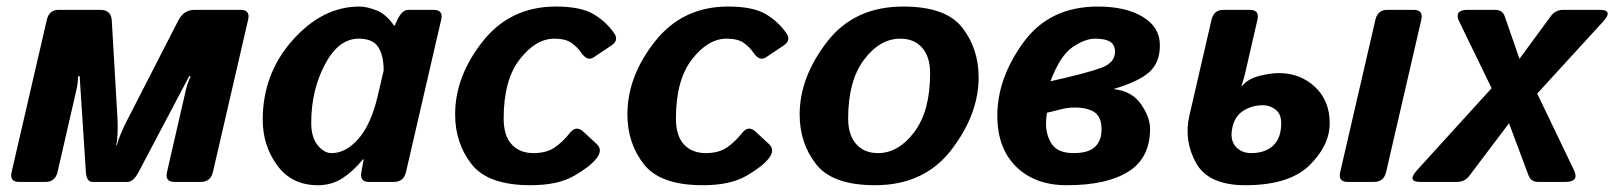

<svg xmlns="http://www.w3.org/2000/svg" viewBox="-20 -542 4810 572"><path d="M37.1 0Q7.8 0 14.6 -29.3L119.6 -483.4Q126.5 -512.7 155.3 -512.7H278.8Q311 -512.7 313 -481L330.1 -187Q331.1 -169.9 330.3 -146.7Q329.6 -123.5 326.2 -109.4H328.1Q331.5 -123.5 340.8 -145.5Q350.1 -167.5 360.4 -187L511.2 -481Q527.3 -512.7 560.1 -512.7H696.3Q726.1 -512.7 719.2 -483.4L614.3 -29.3Q607.4 0 578.1 0H500Q470.7 0 477.5 -29.3L534.2 -275.9Q538.6 -294.9 548.3 -314.9H543.5L393.1 -29.8Q377.4 0 359.9 0H255.4Q237.8 0 235.8 -29.8L217.3 -314.9H212.4Q212.4 -294.9 208 -275.9L151.4 -29.3Q144.5 0 115.2 0Z M762.7 -185.1Q762.7 -322.3 851.8 -422.4Q940.9 -522.5 1050.8 -522.5Q1072.8 -522.5 1101.6 -511.2Q1130.4 -500 1153.8 -465.8H1155.8L1164.1 -483.4Q1177.7 -512.7 1196.8 -512.7H1271.5Q1301.3 -512.7 1294.4 -483.4L1189.5 -29.3Q1182.6 0 1153.3 0H1078.6Q1051.3 0 1056.6 -29.3L1063.5 -67.4H1061.5Q1032.7 -32.2 1000.5 -11.2Q968.3 9.8 926.8 9.8Q849.1 9.8 805.9 -49.3Q762.7 -108.4 762.7 -185.1ZM907.2 -175.8Q907.2 -133.8 926 -109.9Q944.8 -85.9 968.3 -85.9Q1010.3 -85.9 1047.6 -128.2Q1085 -170.4 1105 -254.9L1123 -332Q1123 -376.5 1106.9 -401.6Q1090.8 -426.8 1048.8 -426.8Q988.3 -426.8 947.8 -349.6Q907.2 -272.5 907.2 -175.8Z M1335.9 -201.2Q1335.9 -314.5 1418 -418.5Q1500 -522.5 1636.2 -522.5Q1709 -522.5 1747.1 -500.5Q1785.2 -478.5 1810.1 -442.4Q1824.2 -421.9 1801.8 -406.7L1748.5 -371.1Q1729.5 -358.4 1710.9 -385.7Q1700.7 -400.9 1683.1 -413.8Q1665.5 -426.8 1631.3 -426.8Q1576.2 -426.8 1528.3 -365.2Q1480.5 -303.7 1480.5 -189Q1480.5 -137.7 1504.4 -111.8Q1528.3 -85.9 1569.3 -85.9Q1607.4 -85.9 1631.6 -102.1Q1655.8 -118.2 1678.7 -147Q1696.8 -169.4 1718.3 -149.4L1757.8 -112.8Q1776.9 -95.2 1756.8 -69.8Q1737.8 -45.4 1689.7 -17.8Q1641.6 9.8 1560.5 9.8Q1433.6 9.8 1384.8 -53Q1335.9 -115.7 1335.9 -201.2Z M1849.1 -201.2Q1849.1 -314.5 1931.2 -418.5Q2013.2 -522.5 2149.4 -522.5Q2222.2 -522.5 2260.3 -500.5Q2298.3 -478.5 2323.2 -442.4Q2337.4 -421.9 2314.9 -406.7L2261.7 -371.1Q2242.7 -358.4 2224.1 -385.7Q2213.9 -400.9 2196.3 -413.8Q2178.7 -426.8 2144.5 -426.8Q2089.4 -426.8 2041.5 -365.2Q1993.7 -303.7 1993.7 -189Q1993.7 -137.7 2017.6 -111.8Q2041.5 -85.9 2082.5 -85.9Q2120.6 -85.9 2144.8 -102.1Q2168.9 -118.2 2191.9 -147Q2210 -169.4 2231.4 -149.4L2271 -112.8Q2290 -95.2 2270 -69.8Q2251 -45.4 2202.9 -17.8Q2154.8 9.8 2073.7 9.8Q1946.8 9.8 1897.9 -53Q1849.1 -115.7 1849.1 -201.2Z M2362.3 -201.2Q2362.3 -311 2443.4 -416.7Q2524.4 -522.5 2670.9 -522.5Q2797.9 -522.5 2846.7 -459.7Q2895.5 -397 2895.5 -311.5Q2895.5 -201.7 2814.5 -95.9Q2733.4 9.8 2586.9 9.8Q2460 9.8 2411.1 -53Q2362.3 -115.7 2362.3 -201.2ZM2506.8 -189Q2506.8 -140.1 2530.5 -113Q2554.2 -85.9 2595.7 -85.9Q2656.7 -85.9 2703.9 -148.7Q2751 -211.4 2751 -323.7Q2751 -372.6 2727.3 -399.7Q2703.6 -426.8 2662.1 -426.8Q2601.1 -426.8 2554 -364Q2506.8 -301.3 2506.8 -189Z M2951.2 -197.3Q2951.2 -308.6 3028.8 -415.5Q3106.4 -522.5 3251 -522.5Q3334 -522.5 3384.8 -491.7Q3435.5 -460.9 3435.5 -407.2Q3435.5 -355.5 3403.8 -327.1Q3372.1 -298.8 3298.8 -277.3V-276.4Q3352.5 -270.5 3379.4 -231.4Q3406.2 -192.4 3406.2 -158.2Q3406.2 -71.3 3341.8 -30.8Q3277.3 9.8 3158.2 9.8Q3063.5 9.8 3007.3 -45.4Q2951.2 -100.6 2951.2 -197.3ZM3096.2 -173.8Q3096.2 -138.7 3114 -112.3Q3131.8 -85.9 3178.7 -85.9Q3222.7 -85.9 3242.2 -104.5Q3261.7 -123 3261.7 -156.2Q3261.7 -194.3 3240.2 -208Q3218.8 -221.7 3182.6 -221.7Q3161.1 -221.7 3140.6 -216.3Q3120.1 -210.9 3099.1 -206.1Q3096.2 -187.5 3096.2 -173.8ZM3109.4 -299.8Q3221.7 -325.2 3261.7 -340.3Q3301.8 -355.5 3301.8 -387.7Q3301.8 -408.2 3287.6 -417.5Q3273.4 -426.8 3242.2 -426.8Q3212.9 -426.8 3175.8 -401.9Q3138.7 -377 3109.4 -299.8Z M3523.4 -197.8 3589.4 -483.4Q3596.2 -512.7 3625 -512.7H3703.1Q3732.9 -512.7 3726.1 -483.4L3689.9 -325.7Q3684.6 -302.7 3678.7 -286.6H3681.2Q3697.3 -306.6 3730.2 -315.4Q3763.2 -324.2 3790.5 -324.2Q3853.5 -324.2 3897.5 -283.2Q3941.4 -242.2 3941.4 -175.3Q3941.4 -108.4 3880.9 -49.3Q3820.3 9.8 3689.9 9.8Q3580.1 9.8 3543.2 -56.6Q3506.3 -123 3523.4 -197.8ZM3651.9 -164.1Q3643.1 -127 3660.4 -106.4Q3677.7 -85.9 3707.5 -85.9Q3749.5 -85.9 3773.2 -108.4Q3796.9 -130.9 3796.9 -174.8Q3796.9 -202.6 3780 -215.6Q3763.2 -228.5 3742.7 -228.5Q3710.9 -228.5 3685.3 -212.9Q3659.7 -197.3 3651.9 -164.1ZM3995.1 0Q3965.8 0 3972.7 -29.3L4077.6 -483.4Q4084.5 -512.7 4113.3 -512.7H4191.4Q4220.7 -512.7 4214.4 -483.4L4109.4 -29.3Q4102.5 0 4073.2 0Z M4211.4 0Q4169.9 0 4202.1 -35.6L4423.8 -279.3L4327.6 -477.1Q4310.1 -512.7 4353 -512.7H4434.1Q4456.1 -512.7 4462.9 -493.2L4506.8 -366.7L4599.6 -493.2Q4613.8 -512.7 4637.2 -512.7H4745.6Q4788.1 -512.7 4755.4 -477.1L4559.6 -263.2L4668.9 -35.6Q4686 0 4643.1 0H4562.5Q4541 0 4533.7 -19.5L4475.6 -174.8L4358.4 -19.5Q4343.8 0 4320.8 0Z"/></svg>

Font: Istok
Style: Bold Italic
Weight: 700
Italic angle: -13°
Designer: Andrey V. Panov
Foundry: Andrey V. Panov
Version: Version 1.0.3